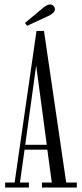

<svg xmlns="http://www.w3.org/2000/svg" viewBox="-20 -840 366 860"><path d="M3 0V-22.5H45.5L143.5 -701.5H177L276.5 -22.5H324V0H168V-22.5H212L192 -169.5H90L69.5 -22.5H109.5V0ZM93 -191.5H189.5L142 -546.5ZM101.5 -724.5 91.5 -737 175 -806.5Q191.5 -820 204.5 -820Q217 -820 223.5 -808.5Q226 -804 226 -799Q226 -789.5 216.8 -781.2Q207.5 -773 195.5 -768Z"/></svg>

Font: Imbue 50pt Light
Style: Regular
Weight: 300
Designer: Tyler Finck
Foundry: Etcetera Type Company
Version: Version 1.102; ttfautohint (v1.8.3)